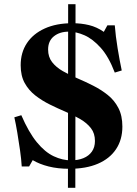

<svg xmlns="http://www.w3.org/2000/svg" viewBox="-20 -790 648 910"><path d="M302 100 303 -770H338L337 100ZM208 -555Q208 -520 227 -495.5Q246 -471 277.5 -453Q309 -435 346.5 -419Q384 -403 421.5 -384Q459 -365 490.5 -340Q522 -315 541 -278.5Q560 -242 560 -190Q560 -128 530 -83Q500 -38 444 -14Q388 10 309 10Q254 10 210.5 -1Q167 -12 135 -31L118 -1H83Q81 -35 75 -77.5Q69 -120 62 -161.5Q55 -203 48 -234L81 -244Q116 -163 154.5 -116Q193 -69 234.5 -49.5Q276 -30 317 -30Q350 -30 375.5 -40.5Q401 -51 415.5 -71.5Q430 -92 430 -122Q430 -158 411 -182.5Q392 -207 360.5 -225.5Q329 -244 291.5 -260Q254 -276 216.5 -294.5Q179 -313 147.5 -337.5Q116 -362 97 -396.5Q78 -431 78 -481Q78 -541 107.5 -585.5Q137 -630 192 -655Q247 -680 323 -680Q365 -680 402 -671Q439 -662 472 -639L489 -670H524Q528 -619 537.5 -561Q547 -503 557 -456L524 -446Q495 -522 457 -564Q419 -606 380 -623Q341 -640 306 -640Q263 -640 235.5 -618Q208 -596 208 -555Z"/></svg>

Font: Brygada 1918
Style: Regular
Weight: 400
Designer: Mateusz Machalski | Borys Kosmynka | Przemek Hoffer
Foundry: NIEPODLEGLA 2018
Version: Version 3.006